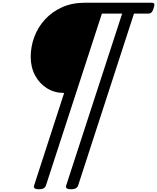

<svg xmlns="http://www.w3.org/2000/svg" viewBox="-20 -1003 1156 1413"><path d="M266 390Q222 390 231 362L452 -319H450Q382 -319 326.5 -353Q271 -387 238.5 -447.5Q206 -508 206 -585Q206 -659 232 -730Q258 -801 309.5 -858Q361 -915 435.5 -949Q510 -983 607 -983H1096Q1111 -983 1115 -974.5Q1119 -966 1111 -943Q1104 -921 1095 -912Q1086 -903 1071 -903H966L555 362Q546 390 502 390Q458 390 467 362L879 -903H730L318 362Q309 390 266 390Z"/></svg>

Font: Playwrite SK
Style: Regular
Weight: 400
Designer: Veronika Burian, José Scaglione
Foundry: TypeTogether
Version: Version 1.002